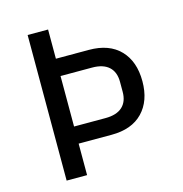

<svg xmlns="http://www.w3.org/2000/svg" viewBox="-104 -793 848 889"><g transform="rotate(-15 320.0 -349.0)"><path d="M107 0V-698H205V-558H363Q460 -558 512.5 -503.5Q565 -449 565 -354Q565 -260 512.5 -205.5Q460 -151 363 -151H205V0ZM356 -233Q409 -233 436.5 -258Q464 -283 464 -330V-378Q464 -425 436.5 -450Q409 -475 356 -475H205V-233Z"/></g></svg>

Font: Writer
Style: Regular
Weight: 400
Monospace: yes
Designer: Mike Abbink, Paul van der Laan, Pieter van Rosmalen
Foundry: Bold Monday
Version: Version 2.001 2020